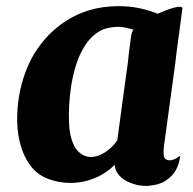

<svg xmlns="http://www.w3.org/2000/svg" viewBox="-20 -581 623 621"><path d="M510.3 -108.4Q507.8 -83 510.7 -73.5Q513.7 -64 526.4 -62.5Q534.2 -62 540.5 -64.7Q546.9 -67.4 548.8 -68.4Q550.8 -69.3 553.2 -71Q555.7 -72.8 558.1 -74.2Q560.5 -76.2 563 -77.6Q560.5 -52.2 548.8 -30.8Q537.1 -10.3 515.4 3.7Q493.7 17.6 460 20Q454.6 20.5 450.4 20.3Q446.3 20 442.9 20Q439.5 20 431.6 18.8Q423.8 17.6 414.1 14.6Q404.3 11.7 393.6 6.8Q382.8 2 373.8 -5.6Q364.7 -13.2 358.4 -23.4Q352.1 -33.7 351.1 -47.9Q326.2 -23.4 297.4 -9.8Q268.6 3.9 239 8.3Q209.5 12.7 180.9 8.8Q152.3 4.9 128.4 -5.4Q97.7 -19 77.6 -46.4Q57.6 -73.7 47.1 -109.6Q36.6 -145.5 35.6 -187Q34.7 -228.5 41.7 -270.3Q48.8 -312 63.7 -351.3Q78.6 -390.6 100.6 -422.4Q123.5 -455.6 149.4 -479.2Q175.3 -502.9 202.6 -519Q230 -535.2 257.8 -544.4Q285.6 -553.7 313 -557.6Q314 -557.6 315.2 -557.9Q316.4 -558.1 317.9 -558.1Q338.4 -561 358.9 -561H360.4Q397.9 -561.5 430.9 -554.4Q463.9 -547.4 489.7 -536.6Q503.4 -542.5 518.1 -548.1Q532.7 -553.7 544.4 -556.6Q556.2 -559.6 563.5 -559.1Q570.8 -558.6 569.8 -552.7L550.8 -409.7L546.9 -376.5ZM335.4 -100.1Q347.7 -110.8 359.4 -127Q363.3 -155.3 367.7 -188.7Q372.1 -222.2 376.7 -255.9Q381.3 -289.6 385.7 -321.3Q390.1 -353 393.6 -377.9L397 -411.6Q398.9 -425.3 400.4 -436.3Q401.9 -447.3 402.8 -455.1Q404.3 -463.9 405.3 -471.2Q406.7 -477.5 411.1 -485.4Q395.5 -489.7 383.8 -492.2Q372.1 -494.6 360.4 -494.1H359.9H357.9Q348.6 -493.7 338.6 -492.2Q328.6 -490.7 315.9 -486.8Q299.3 -480 285.6 -468.8Q272 -457.5 261 -442.6Q250 -427.7 241.5 -409.9Q232.9 -392.1 226.6 -372.6Q216.3 -340.3 210.9 -307.1Q205.6 -273.9 203.9 -243.7Q202.1 -213.4 203.1 -188.2Q204.1 -163.1 207 -147.9Q214.4 -112.8 229.2 -95.5Q244.1 -78.1 262.5 -74.5Q280.8 -70.8 300 -78.4Q319.3 -85.9 335.4 -100.1Z"/></svg>

Font: Brush Lettering One
Style: Bold Italic
Weight: 400
Italic angle: -7°
Designer: Eben Sorkin
Foundry: Eben Sorkin
Version: Version 1.001